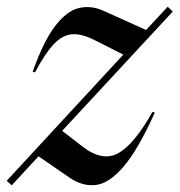

<svg xmlns="http://www.w3.org/2000/svg" viewBox="-53 -543 536 573"><path d="M-33 -3.5 315 -380 230 -423Q192 -442.5 163 -440.8Q134 -439 107.8 -411.5Q81.5 -384 51.5 -327L44.5 -329Q77.5 -421.5 112.2 -466.2Q147 -511 183.2 -519.2Q219.5 -527.5 256.5 -510.5L383 -453.5L447.5 -523L462.5 -508.5L132.5 -152.5L192 -106.5Q252.5 -59.5 300 -85.8Q347.5 -112 402 -209L409 -207Q359 -96 315.8 -45.8Q272.5 4.5 233.2 9Q194 13.5 156.5 -11.5L62 -76.5L-18 10Z"/></svg>

Font: Newsreader Display Medium
Style: Italic
Weight: 500
Italic angle: -17°
Designer: Hugues Gentile
Foundry: Production Type
Version: Version 1.001